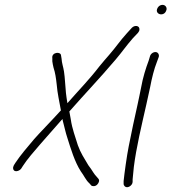

<svg xmlns="http://www.w3.org/2000/svg" viewBox="-20 -729 705 789"><path d="M37 -50C35 -45 33 -41 34 -36C36 -20 58 -24 67 -36L74 -47C92 -75 120 -107 146 -137C164 -158 194 -191 233 -236C234 -236 234 -237 237 -240C237 -233 240 -227 241 -221C246 -202 250 -183 256 -165C271 -117 287 -64 312 -25C325 -8 333 12 347 24L354 32C356 35 360 36 365 36C376 36 385 26 387 16C388 11 386 7 383 4L377 -3C373 -7 368 -13 363 -21C358 -30 351 -39 343 -50C327 -77 311 -101 300 -132C290 -165 276 -201 271 -238L265 -271C331 -346 387 -404 455 -484C483 -517 498 -540 526 -572L547 -594C551 -599 553 -603 553 -608C554 -624 534 -627 522 -615L501 -592C472 -560 457 -536 429 -504C416 -489 402 -473 389 -457C346 -401 306 -361 257 -305C254 -320 253 -334 251 -347C248 -376 247 -409 243 -435C240 -455 234 -469 233 -488L231 -500C231 -519 191 -515 195 -490V-477C196 -468 198 -460 200 -451C207 -430 210 -409 213 -382C216 -345 224 -311 230 -277C231 -276 230 -276 230 -275C192 -233 139 -179 120 -157C93 -125 63 -90 44 -61Z M625 -690C622 -679 631 -670 642 -670C653 -670 661 -677 664 -688C667 -699 659 -709 648 -709C637 -709 628 -701 625 -690ZM560 -370C555 -347 551 -324 545 -298C539 -272 533 -245 527 -216L509 -128C501 -88 491 -15 488 15V26C488 31 490 34 493 37C504 47 525 33 525 18V8C526 1 527 -16 530 -43C540 -123 562 -214 581 -298C587 -324 592 -348 597 -371C604 -408 613 -445 625 -475L632 -494C634 -499 633 -504 631 -508C624 -521 603 -515 597 -500L591 -480C579 -448 567 -410 560 -370Z"/></svg>

Font: Stray Cat
Style: CnObl
Weight: 400
Version: Version 1.0